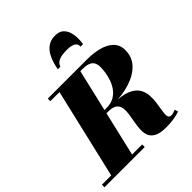

<svg xmlns="http://www.w3.org/2000/svg" viewBox="-309 -1215 1401 1401"><g transform="rotate(-45 392.0 -514.0)"><path d="M54.5 0 230 -750H445.5L270 0ZM-35 0V-26.5H380V0ZM594.5 10Q534 10 502 -6Q470 -22 458.2 -49.2Q446.5 -76.5 447.8 -110.5Q449 -144.5 456 -180.8Q463 -217 467.8 -251Q472.5 -285 468 -312.2Q463.5 -339.5 442.2 -355.5Q421 -371.5 375 -371.5H330V-385.5H445.5Q529.5 -385.5 577.2 -366Q625 -346.5 646.2 -314.5Q667.5 -282.5 670.8 -244Q674 -205.5 668.5 -167.2Q663 -129 657.5 -96.8Q652 -64.5 655.5 -45.2Q659 -26 681 -26Q694.5 -26 705 -29.5Q715.5 -33 727 -38L735.5 -11.5Q708.5 -1.5 672.5 4.2Q636.5 10 594.5 10ZM330 -382.5V-398.5H385Q429 -398.5 460 -415.5Q491 -432.5 511.5 -460.2Q532 -488 543.8 -520.5Q555.5 -553 560.2 -584.5Q565 -616 565 -639.5Q565 -658 560.5 -673.5Q556 -689 545 -700Q534 -711 514.5 -717.2Q495 -723.5 465 -723.5H130V-750H535Q600.5 -750 656.2 -735.5Q712 -721 746.2 -688Q780.5 -655 780.5 -600Q780.5 -530 736 -481.8Q691.5 -433.5 613.5 -408Q535.5 -382.5 435 -382.5ZM333 -849.5Q337 -872 345.8 -904Q354.5 -936 371.8 -966.5Q389 -997 418.5 -1017.5Q448 -1038 493 -1038Q534.5 -1038 557 -1017.5Q579.5 -997 588.2 -966.5Q597 -936 597 -904Q597 -872 593 -849.5H566.5Q569 -868 559 -879.8Q549 -891.5 529.5 -897.5Q510 -903.5 483 -903.5Q456 -903.5 430.8 -900Q405.5 -896.5 386.5 -885.2Q367.5 -874 359.5 -849.5Z"/></g></svg>

Font: Bodoni Moda 9pt Black
Style: Italic
Weight: 900
Italic angle: -13°
Designer: Owen Earl
Foundry: indestructible type
Version: Version 2.004